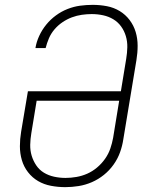

<svg xmlns="http://www.w3.org/2000/svg" viewBox="-20 -763 640 791"><path d="M249 8Q219 8 190 2.5Q161 -3 137 -17Q113 -31 95.5 -53.5Q78 -76 70 -103.5Q62 -131 62 -160.5Q62 -190 67 -220L95 -387H478L500 -521Q504 -545 504.5 -568.5Q505 -592 498.5 -614Q492 -636 479 -654Q466 -672 447 -683.5Q428 -695 405 -700Q382 -705 358 -705Q338 -705 317 -702Q296 -699 276 -691.5Q256 -684 237.5 -671.5Q219 -659 204.5 -642Q190 -625 181.5 -605Q173 -585 168 -565H126Q130 -590 141.5 -615Q153 -640 170.5 -661.5Q188 -683 210.5 -699.5Q233 -716 258.5 -726Q284 -736 310 -739.5Q336 -743 362 -743Q392 -743 420.5 -737.5Q449 -732 473 -717.5Q497 -703 514 -680.5Q531 -658 539 -631Q547 -604 547 -574.5Q547 -545 542 -515L488 -189Q484 -162 474.5 -135.5Q465 -109 448 -85Q431 -61 408 -42.5Q385 -24 358.5 -12.5Q332 -1 304 3.5Q276 8 249 8ZM250 -30Q272 -30 295 -34Q318 -38 339.5 -47.5Q361 -57 380 -73Q399 -89 413 -109Q427 -129 434.5 -151Q442 -173 446 -195L471 -348H131L109 -214Q105 -190 104.5 -166.5Q104 -143 110.5 -121.5Q117 -100 129.5 -81.5Q142 -63 161 -51.5Q180 -40 203 -35Q226 -30 250 -30Z"/></svg>

Font: Iosevka XLt Ex Obl
Style: Regular
Weight: 200
Width: 7
Italic angle: -9°
Monospace: yes
Designer: Belleve Invis
Foundry: Belleve Invis
Version: Version 32.5.0; ttfautohint (v1.8.4)